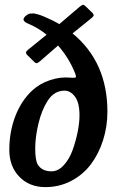

<svg xmlns="http://www.w3.org/2000/svg" viewBox="-20 -763 470 796"><path d="M18.6 -141.6Q18.6 -215.8 43 -280Q67.4 -344.2 112.8 -387.2Q145 -417 188.5 -431.2Q231.9 -445.3 273.4 -440.9Q291 -439.5 293.9 -442.4Q296.9 -445.3 292 -457.5Q267.1 -521.5 220.7 -574.2Q151.9 -514.2 146 -509.3Q137.7 -502.4 133.3 -501.2Q128.9 -500 123 -505.4L90.8 -537.1Q86.4 -543.5 88.4 -547.9Q90.3 -552.2 99.1 -559.1Q129.9 -584.5 173.3 -619.1Q139.2 -647 96.7 -665Q86.9 -668.9 82 -673.6Q77.1 -678.2 77.6 -683.1Q78.1 -689.9 87.6 -698Q97.2 -706.1 106.9 -707Q114.3 -706.1 115.5 -707.3Q116.7 -708.5 123.8 -706.5Q130.9 -704.6 131.8 -704.8Q132.8 -705.1 139.9 -702.6Q147 -700.2 148.2 -700Q149.4 -699.7 156.5 -696.8Q163.6 -693.8 164.8 -693.4Q166 -692.9 173.3 -689.5Q180.7 -686 182.1 -685.5Q200.7 -677.7 226.1 -663.1Q241.2 -675.8 268.6 -699.5Q295.9 -723.1 310.1 -734.9Q318.8 -741.7 323 -742.9Q327.1 -744.1 333 -738.8L365.2 -707.5Q369.6 -701.2 367.7 -697Q365.7 -692.9 356.9 -686Q355 -684.1 280.8 -624.5Q425.3 -505.9 425.3 -299.8Q425.3 -237.8 407.2 -181.4Q389.2 -125 356.7 -81.8Q324.2 -38.6 275.1 -12.9Q226.1 12.7 168.5 12.7Q101.6 12.7 60.1 -30.3Q18.6 -73.2 18.6 -141.6ZM193.8 -52.7Q221.2 -52.7 244.4 -78.1Q267.6 -103.5 281 -140.9Q294.4 -178.2 302 -216.3Q309.6 -254.4 309.6 -284.7Q309.6 -337.4 290.8 -362.3Q272 -387.2 247.6 -387.2Q205.1 -387.2 178.2 -346.2Q153.3 -308.1 139.6 -251.7Q126 -195.3 126 -147.5Q126 -99.6 136.2 -81.1Q153.8 -52.7 193.8 -52.7Z"/></svg>

Font: Cooper* SemiBold
Style: Italic
Weight: 600
Italic angle: -7°
Designer: Owen Earl
Foundry: indestructible type*
Version: Version 0.001